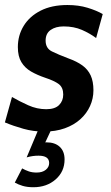

<svg xmlns="http://www.w3.org/2000/svg" viewBox="-34 -528 453 785"><path d="M145.5 10Q102.5 10 61.5 -1.5Q20.5 -13 -14 -27.5L15 -131.5Q45 -114 81 -97.8Q117 -81.5 155 -81.5Q190.5 -81.5 207.5 -98.5Q224.5 -115.5 224.5 -141.5Q224.5 -170 206.8 -183.8Q189 -197.5 151 -210Q118.5 -221 93.2 -235.5Q68 -250 53.5 -273.8Q39 -297.5 39 -335.5Q39 -383.5 63 -422.5Q87 -461.5 132.2 -484.5Q177.5 -507.5 241.5 -507.5Q287.5 -507.5 324.2 -496.2Q361 -485 386 -470.5L359 -372.5Q333.5 -391.5 300.8 -405.8Q268 -420 226.5 -420Q193.5 -420 173 -405.5Q152.5 -391 152.5 -362Q152.5 -330.5 178.2 -317.8Q204 -305 245 -289.5Q280 -277 302.8 -260.5Q325.5 -244 336.8 -219.5Q348 -195 348 -159Q348 -125 334.2 -94.5Q320.5 -64 294.5 -40.5Q268.5 -17 231 -3.5Q193.5 10 145.5 10ZM139.5 79 105 64Q118 59.5 130.8 56.8Q143.5 54 156.5 54Q190.5 54 210.2 72.2Q230 90.5 230 124Q230 173.5 193.5 205.5Q157 237.5 102.5 237.5Q77 237.5 58.2 231.8Q39.5 226 26.5 218.5L56.5 160.5Q70 168 84 172.8Q98 177.5 115.5 177.5Q139.5 177.5 153.2 166.2Q167 155 167 138.5Q167 108.5 123.5 108.5Q112 108.5 100.5 110Q89 111.5 75 115.5L123.5 0H176.5Z"/></svg>

Font: Cabin
Style: Bold Italic
Weight: 700
Width: 4
Italic angle: -10°
Designer: Pablo Impallari
Foundry: Pablo Impallari. http://www.impallari.com Igino Marini. http://www.ikern.com
Version: Version 3.001